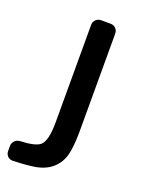

<svg xmlns="http://www.w3.org/2000/svg" viewBox="-169 -613 659 877"><g transform="rotate(20 160.5 -174.5)"><path d="M-28.3 136.7Q-28.3 122.1 -18.1 111.8Q-7.8 101.6 6.8 100.6Q81.1 97.7 103.5 78.1Q130.9 54.7 130.9 -35.2V-509.8Q130.9 -524.4 141.1 -534.7Q151.4 -544.9 166 -544.9H212.9Q227.5 -544.9 237.8 -534.7Q248 -524.4 248 -509.8V-35.2Q248 38.1 237.3 80.1Q226.6 122.1 195.3 150.4Q164.1 178.7 113.3 187.5Q72.3 194.3 5.9 196.3Q5.9 196.3 5.9 196.3Q-8.8 196.3 -18.6 186.5Q-28.3 175.8 -28.3 162.1Z"/></g></svg>

Font: Gen Jyuu GothicL Medium
Style: Regular
Weight: 500
Designer: [Source Han Sans]
Ryoko NISHIZUKA  (kana & ideographs); Paul D. Hunt (Latin, Greek & Cyrillic); Wenlong ZHANG  (bopomofo
Version: Version 1.002.20150607